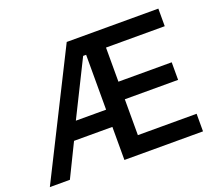

<svg xmlns="http://www.w3.org/2000/svg" viewBox="-117 -862 1167 1026"><g transform="rotate(-20 466.5 -349.0)"><path d="M426 -188H208L116 0H2L352 -698H873V-598H539V-404H842V-304H539V-100H873V0H426ZM409 -598 254 -286H426V-598Z"/></g></svg>

Font: IBM Plex Sans Arabic Medm
Style: Regular
Weight: 500
Designer: Mike Abbink, Paul van der Laan, Pieter van Rosmalen, Wael Morcos, Khajak Apelian
Foundry: Bold Monday
Version: Version 1.005